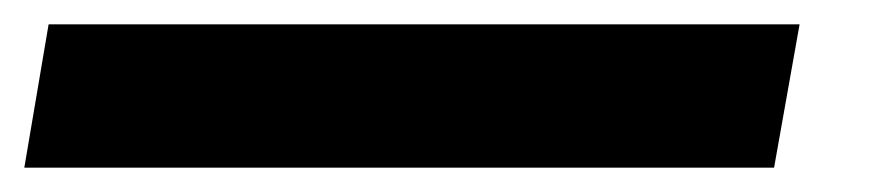

<svg xmlns="http://www.w3.org/2000/svg" viewBox="-97 42 735 158"><path d="M-77 180 -57 62H561L540 180Z"/></svg>

Font: Archivo SemiExpanded Black
Style: Italic
Weight: 900
Width: 6
Italic angle: -10°
Designer: Hector Gatti
Foundry: Omnibus-Type
Version: Version 2.001